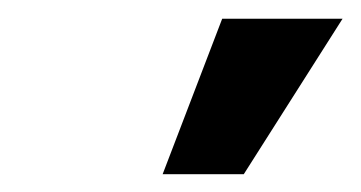

<svg xmlns="http://www.w3.org/2000/svg" viewBox="-20 -802 391 208"><path d="M156.2 -613.3H244.1L351.1 -781.7H220.7Z"/></svg>

Font: Roboto
Style: Bold Italic
Weight: 700
Italic angle: -12°
Designer: Google
Version: Version 2.137; 2017